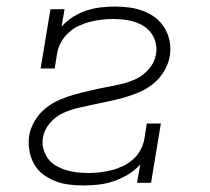

<svg xmlns="http://www.w3.org/2000/svg" viewBox="-20 -558 640 586"><path d="M233 8Q211 8 188.5 5Q166 2 146.5 -6Q127 -14 110 -27Q93 -40 83 -59Q73 -78 69.5 -99.5Q66 -121 69 -144Q73 -167 86 -189Q99 -211 118.5 -227Q138 -243 161 -253Q184 -263 207.5 -269.5Q231 -276 254.5 -281.5Q278 -287 302 -291.5Q326 -296 350 -301.5Q374 -307 396 -317.5Q418 -328 435 -348Q452 -368 456 -392Q459 -409 455.5 -425.5Q452 -442 443 -455Q434 -468 420.5 -477Q407 -486 391.5 -491Q376 -496 359.5 -498Q343 -500 325 -500Q308 -500 290.5 -498Q273 -496 255 -491.5Q237 -487 220 -479Q203 -471 189 -458Q175 -445 166 -428.5Q157 -412 154 -394L147 -349H104L134 -530H177L168 -477Q183 -494 203 -506.5Q223 -519 244.5 -526Q266 -533 287.5 -535.5Q309 -538 331 -538Q353 -538 375.5 -535Q398 -532 418.5 -524Q439 -516 455.5 -503Q472 -490 483 -471.5Q494 -453 498 -431Q502 -409 498 -386Q494 -363 481 -341Q468 -319 448.5 -303Q429 -287 406 -277Q383 -267 359.5 -260.5Q336 -254 312.5 -249Q289 -244 265.5 -239Q242 -234 218 -228.5Q194 -223 171.5 -212.5Q149 -202 132 -182Q115 -162 111 -138Q108 -121 112.5 -104Q117 -87 126.5 -74Q136 -61 150.5 -52.5Q165 -44 181 -39Q197 -34 214.5 -32Q232 -30 249 -30Q267 -30 284.5 -32Q302 -34 320 -38.5Q338 -43 355 -51Q372 -59 386.5 -72Q401 -85 409.5 -101.5Q418 -118 421 -136L428 -181H471L441 0H398L408 -56Q391 -37 369.5 -24.5Q348 -12 325.5 -4.5Q303 3 280 5.5Q257 8 233 8Z"/></svg>

Font: Iosevka Slab XLtExObl
Style: Regular
Weight: 200
Width: 7
Italic angle: -9°
Monospace: yes
Designer: Belleve Invis
Foundry: Belleve Invis
Version: Version 11.1.1; ttfautohint (v1.8.3)